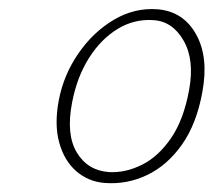

<svg xmlns="http://www.w3.org/2000/svg" viewBox="-20 -732 482 434"><path d="M336.5 -711Q394.5 -706 423.2 -654.5Q452 -603 437.5 -524.5Q424.5 -452 391.2 -405Q358 -358 312.2 -336.2Q266.5 -314.5 216 -318.5Q179.5 -321.5 152.2 -345.2Q125 -369 113.8 -410Q102.5 -451 113 -506Q124 -563 157.2 -611.2Q190.5 -659.5 237.2 -687.2Q284 -715 336.5 -711ZM226.5 -343Q263.5 -341 300.8 -359.5Q338 -378 366.8 -420Q395.5 -462 407.5 -529Q420 -596.5 395 -640.2Q370 -684 326.5 -686.5Q284 -689.5 246.2 -666.8Q208.5 -644 181.2 -601Q154 -558 143 -500.5Q129 -428.5 153.5 -387.5Q178 -346.5 226.5 -343Z"/></svg>

Font: Fraunces 72pt S100 Thin
Style: Italic
Weight: 100
Italic angle: -16°
Version: Version 1.000; ttfautohint (v1.8.3)